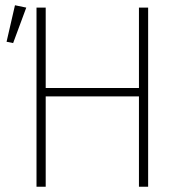

<svg xmlns="http://www.w3.org/2000/svg" viewBox="-20 -711 703 731"><path d="M509 -344H154V0H119V-682H154V-376H509V-682H544V0H509ZM80 -682 30 -547 5 -552 37 -691Z"/></svg>

Font: FiraSans
Style: Regular
Weight: 200
Designer: Carrois Corporate & Edenspiekermann AG
Foundry: Carrois Corporate GbR & Edenspiekermann AG
Version: Version 3.106;PS 003.106;hotconv 1.0.70;makeotf.lib2.5.58329